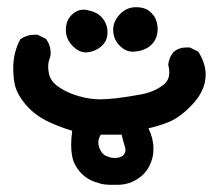

<svg xmlns="http://www.w3.org/2000/svg" viewBox="-20 -222 589 531"><path d="M404.3 187.5Q404.3 197.3 403.3 206.1Q395.5 248 365.2 269.5Q338.9 289.1 304.7 289.1Q300.8 289.1 297.9 289.1Q294.9 289.1 292 289.1Q289.1 289.1 284.7 289.1Q280.3 289.1 274.4 288.6Q268.6 288.1 263.2 287.1Q257.8 286.1 252.9 284.2Q209 273.4 187.5 233.4Q176.8 212.9 176.8 178.7Q176.8 161.1 179.7 139.6Q146.5 129.9 115.2 115.2Q79.1 98.6 54.2 70.8Q29.3 43 21.5 14.6Q16.6 -7.8 16.6 -33.2Q16.6 -77.1 36.1 -113.3Q53.7 -126 75.2 -126Q78.1 -126 84 -126L107.4 -114.3Q120.1 -96.7 120.1 -75.2Q120.1 -68.4 119.1 -65.4Q113.3 -50.8 113.3 -39.1Q113.3 -27.3 115.2 -19.5Q119.1 2.9 143.1 19Q167 35.2 197.8 43.9Q228.5 52.7 257.8 52.7Q294.9 52.7 365.2 40Q406.2 33.2 431.6 12.7Q448.2 0 448.2 -21.5Q448.2 -31.2 445.3 -43Q447.3 -63.5 460 -78.1Q474.6 -90.8 496.1 -90.8Q499 -90.8 504.9 -90.8L528.3 -79.1Q548.8 -46.9 548.8 -15.6Q548.8 30.3 507.8 71.3Q474.6 105.5 442.4 117.2Q417 127 390.6 132.8Q404.3 161.1 404.3 187.5ZM258.8 150.4Q252 161.1 252 171.4Q252 181.6 256.3 190.4Q260.7 199.2 263.2 201.7Q265.6 204.1 268.6 206.5Q271.5 209 278.3 210.9Q286.1 214.8 297.9 214.8Q310.5 214.8 319.3 209Q327.1 202.1 327.1 192.4Q327.1 188.5 323.7 177.7Q320.3 167 316.4 150.4ZM211.9 -195.3Q217.8 -195.3 223.6 -193.4Q250 -188.5 263.7 -171.4Q277.3 -154.3 277.3 -132.8Q277.3 -130.9 276.9 -125.5Q276.4 -120.1 273.4 -111.3Q267.6 -99.6 257.8 -91.8Q238.3 -77.1 215.8 -77.1Q196.3 -78.1 179.2 -96.7Q162.1 -115.2 162.1 -139.6Q162.1 -164.1 177.2 -179.7Q192.4 -195.3 211.9 -195.3ZM313.5 -184.6Q331.1 -202.1 356.4 -202.1Q383.8 -202.1 398.4 -186.5L406.2 -177.7Q416 -161.1 416 -142.6Q416 -111.3 393.6 -93.8Q374 -79.1 344.7 -79.1Q325.2 -80.1 309.1 -97.7Q293 -115.2 293 -139.6Q293 -164.1 313.5 -184.6Z"/></svg>

Font: JasonHandwriting2
Style: SemiBold
Weight: 600
Version: Version 1.04.7